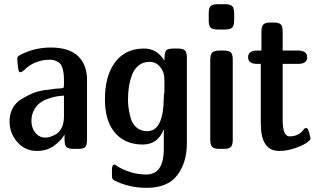

<svg xmlns="http://www.w3.org/2000/svg" viewBox="-20 -715 1538 922"><path d="M25.9 -131.8Q25.9 -167 40.5 -194.6Q55.2 -222.2 82 -238.5Q108.9 -254.9 134 -265.9Q159.2 -276.9 193.1 -282Q227.1 -287.1 241.9 -288.6Q256.8 -290 275.9 -291Q283.7 -292 285.4 -294.4Q287.1 -296.9 287.1 -310.1V-330.1Q287.1 -364.3 280.5 -386.2Q273.9 -408.2 261 -416Q248 -423.8 240 -426Q231.9 -428.2 220.2 -428.2Q146 -428.2 95.2 -377.9Q84 -368.2 79.1 -368.2Q72.3 -368.2 70.1 -373.5Q67.9 -378.9 65.9 -397Q63 -420.9 63 -433.1Q63 -440.9 66.9 -444.6Q70.8 -448.2 86.9 -456.1Q150.9 -486.8 224.1 -486.8Q312 -486.8 355 -445.3Q397.9 -403.8 397.9 -331.1V-43.9Q397.9 -18.1 388.9 -9Q379.9 0 354 0H334Q307.1 0 298.6 -9.5Q290 -19 290 -43.9V-68.8Q273.9 -40 239.5 -15.1Q205.1 9.8 157.2 9.8Q100.1 9.8 63 -33Q25.9 -75.7 25.9 -131.8ZM130.9 -133.8Q130.9 -100.6 149.9 -77.4Q168.9 -54.2 198.2 -54.2Q208 -54.2 220 -57.6Q231.9 -61 248.5 -70.1Q265.1 -79.1 276.1 -101.1Q287.1 -123 287.1 -154.8V-255.9Q269 -254.9 252 -252Q234.9 -249 211.4 -241Q188 -232.9 171.4 -220.5Q154.8 -208 142.8 -185.3Q130.9 -162.6 130.9 -133.8Z M483.9 -237.8Q483.9 -345.7 527.8 -409.2Q577.1 -481.9 671.4 -481.9Q672.4 -481.9 672.9 -481.9Q733.9 -481.9 769.5 -423.8Q769.5 -459 776.1 -470.5Q782.7 -481.9 813.5 -481.9H833.5Q860.4 -481.9 868.9 -472.4Q877.4 -462.9 877.4 -438V-26.9Q877.4 64.9 831.5 126Q785.6 187 684.6 187Q602.5 187 533.7 153.8Q522.5 147.9 520 144Q517.6 140.1 517.6 124V101.1Q517.6 75.2 528.8 75.2Q533.7 75.2 541.5 82Q607.4 123 682.6 123Q766.6 123 766.6 0V-92.8H765.6Q737.8 -21 665.5 -21Q575.7 -21 526.9 -84Q483.9 -139.6 483.9 -237.8ZM594.7 -237.8Q594.7 -218.8 596.7 -201.4Q598.6 -184.1 606.2 -153.1Q613.8 -122.1 634.8 -103.5Q655.8 -85 687.5 -85Q765.6 -85 766.6 -248Q766.6 -262.2 769.5 -272V-335Q769.5 -368.2 749.5 -393.1Q729.5 -418 698.5 -418Q667.5 -418 646 -400.9Q624.5 -383.8 614 -355.5Q603.5 -327.1 599.1 -298.6Q594.7 -270 594.7 -237.8Z M982.4 -615.2V-652.8Q982.4 -677.7 991.9 -686.3Q1001.5 -694.8 1026.4 -694.8H1059.6Q1086.4 -694.8 1095.5 -685.3Q1104.5 -675.8 1104.5 -647.9V-620.1Q1104.5 -591.3 1095 -582.3Q1085.4 -573.2 1059.6 -573.2H1026.4Q999.5 -573.2 991 -582.8Q982.4 -592.3 982.4 -615.2ZM989.7 -44.9V-426.8Q989.7 -453.6 999.3 -462.9Q1008.8 -472.2 1034.7 -472.2H1053.7Q1080.6 -472.2 1089.1 -462.6Q1097.7 -453.1 1097.7 -428.2V-43.9Q1097.7 -18.1 1088.6 -9Q1079.6 0 1053.7 0H1034.7Q1007.8 0 998.8 -9.5Q989.7 -19 989.7 -44.9Z M1216.3 -472.2H1235.4V-562Q1235.4 -588.9 1244.9 -597.9Q1254.4 -606.9 1280.3 -606.9H1293.5Q1320.3 -606.9 1328.9 -597.4Q1337.4 -587.9 1337.4 -563V-472.2H1411.1Q1455.1 -472.2 1455.1 -440.2Q1455.1 -408.2 1411.1 -408.2H1337.4V-139.2Q1337.4 -60.1 1371.1 -60.1Q1410.2 -60.1 1434.1 -87.9Q1441.9 -100.1 1449.2 -100.1Q1455.1 -100.1 1457.8 -95.9Q1460.4 -91.8 1464.4 -79.1Q1464.4 -78.1 1467.8 -64.9Q1471.2 -51.8 1471.2 -49.8Q1471.2 -42 1451.2 -28.6Q1431.2 -15.1 1394.3 -2.7Q1357.4 9.8 1320.3 9.8Q1232.4 9.8 1232.4 -121.1V-408.2H1215.3Q1171.4 -408.2 1171.4 -440.2Q1171.4 -472.2 1216.3 -472.2Z"/></svg>

Font: CMU Sans Serif Demi Condensed
Style: DemiCondensed
Weight: 600
Width: 3
Version: Version 0.7.0